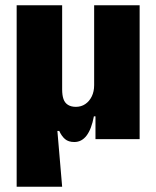

<svg xmlns="http://www.w3.org/2000/svg" viewBox="-20 -526 591 726"><path d="M43 180V-506H215V-188Q215 -166 220 -151.5Q225 -137 237 -129.5Q249 -122 267 -122Q287 -122 302.5 -132.5Q318 -143 327 -161.5Q336 -180 336 -204V-506H508V0H341V-86H335Q326 -38 307.5 -13.5Q289 11 261 11Q239 11 226 0Q213 -11 204 -31H197L215 180Z"/></svg>

Font: Nunito Sans 7pt SemiCondensed Black
Style: Regular
Weight: 900
Width: 4
Designer: Vernon Adams
Foundry: Vernon Adams
Version: Version 3.101;gftools[0.9.27]